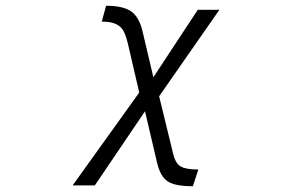

<svg xmlns="http://www.w3.org/2000/svg" viewBox="-20 -532 1040 666"><path d="M525 33 483 -146 309 111H232L463 -211L424 -379Q417 -408 409 -423.5Q401 -439 383.5 -448Q366 -457 333 -457L348 -512Q407 -512 435 -492.5Q463 -473 475 -421L512 -264L666 -498H741L532 -198L581 3Q589 35 607 45.5Q625 56 668 56L649 114Q587 114 561.5 97Q536 80 525 33Z"/></svg>

Font: LINE Seed JP_TTF Regular
Style: Regular
Weight: 400
Designer: LINE & Fontrix & Fontworks
Version: Version 1.002